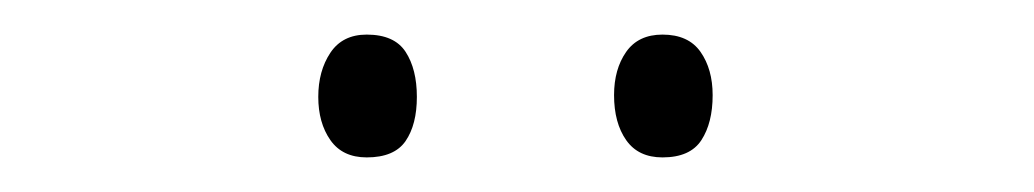

<svg xmlns="http://www.w3.org/2000/svg" viewBox="-20 -729 598 111"><path d="M164 -673Q164 -688 171 -698.5Q178 -709 192 -709Q208 -709 214.5 -699Q221 -689 221 -673Q221 -657 214.5 -647.5Q208 -638 192 -638Q178 -638 171 -648Q164 -658 164 -673ZM335 -674Q335 -689 342 -699Q349 -709 363 -709Q378 -709 385 -699Q392 -689 392 -674Q392 -658 385.5 -648Q379 -638 363 -638Q349 -638 342 -648Q335 -658 335 -674Z"/></svg>

Font: Noto Sans Arabic UI SmCn XLt
Style: Regular
Weight: 200
Width: 4
Designer: Monotype Design Team, Nadine Chahine and Nizar Qandah
Foundry: Monotype Imaging Inc.
Version: Version 2.010; ttfautohint (v1.8.4.7-5d5b)